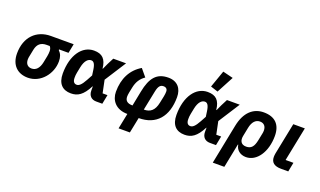

<svg xmlns="http://www.w3.org/2000/svg" viewBox="-95 -1401 3645 2187"><g transform="rotate(20 1727.5 -307.5)"><path d="M580 -413 602 -525H326C154 -525 31 -407 31 -207C31 -69 112 12 240 12C396 12 511 -133 511 -283C511 -337 497 -373 465 -405L466 -413ZM353 -413C367 -395 372 -378 372 -356C372 -336 370 -318 366 -296L350 -216C335 -141 298 -101 245 -101C196 -101 170 -134 170 -184C170 -197 172 -209 173 -215L192 -310C206 -378 244 -413 315 -413Z M1162 -112H1103L1071 -266L1237 -525H1082L1042 -447L1010 -377H1006C994 -489 947 -537 846 -537C705 -537 599 -397 599 -170C599 -48 660 12 761 12C843 12 904 -24 968 -148H971V-99C971 -36 1008 0 1066 0H1140ZM791 -103C762 -103 742 -122 742 -170C742 -194 743 -209 748 -235L762 -305C779 -388 816 -422 853 -422C882 -422 902 -399 912 -327L921 -263L885 -197C845 -123 817 -103 791 -103Z M1410 200H1547L1585 12C1796 12 1915 -125 1915 -361C1915 -465 1858 -537 1748 -537C1607 -537 1540 -455 1506 -281L1470 -99C1405 -99 1378 -126 1378 -174C1378 -186 1379 -200 1384 -226L1397 -289C1411 -359 1442 -410 1498 -448L1424 -537C1302 -465 1239 -342 1239 -182C1239 -80 1306 12 1448 12ZM1655 -336C1669 -406 1693 -426 1728 -426C1759 -426 1777 -409 1777 -379C1777 -361 1775 -341 1770 -317L1753 -236C1733 -135 1683 -99 1607 -99Z M2435 -784 2310 -815 2237 -608 2326 -579ZM2540 -112H2481L2449 -266L2615 -525H2460L2420 -447L2388 -377H2384C2372 -489 2325 -537 2224 -537C2083 -537 1977 -397 1977 -170C1977 -48 2038 12 2139 12C2221 12 2282 -24 2346 -148H2349V-99C2349 -36 2386 0 2444 0H2518ZM2169 -103C2140 -103 2120 -122 2120 -170C2120 -194 2121 -209 2126 -235L2140 -305C2157 -388 2194 -422 2231 -422C2260 -422 2280 -399 2290 -327L2299 -263L2263 -197C2223 -123 2195 -103 2169 -103Z M2552 200H2692L2750 -91H2755C2762 -34 2810 12 2884 12C3014 12 3113 -132 3113 -326C3113 -464 3040 -537 2904 -537C2777 -537 2682 -453 2648 -281ZM2846 -101C2780 -101 2762 -148 2773 -204L2794 -309C2809 -384 2846 -424 2899 -424C2948 -424 2974 -391 2974 -341C2974 -328 2972 -316 2971 -310L2952 -216C2936 -138 2908 -101 2846 -101Z M3416 -112H3321L3404 -525H3264L3187 -142C3184 -127 3183 -109 3183 -99C3183 -33 3225 0 3306 0H3394Z"/></g></svg>

Font: LVC Sans
Style: Bold Italic
Weight: 700
Italic angle: -11.31°
Designer: Mike Abbink, Paul van der Laan, Pieter van Rosmalen
Foundry: Bold Monday
Version: Version 3.0